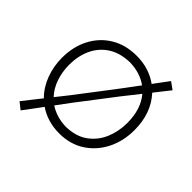

<svg xmlns="http://www.w3.org/2000/svg" viewBox="-152 -687 900 900"><g transform="rotate(45 298.5 -237.0)"><path d="M96 61 62 34Q80.5 10.5 98 -11.8Q115.5 -34 133 -56Q96.5 -92.5 77.5 -143.5Q58.5 -194.5 58.5 -251Q58.5 -325 88.8 -382.5Q119 -440 173.2 -472.5Q227.5 -505 300 -505Q342.5 -505 378.2 -493.5Q414 -482 442.5 -461Q456 -479.5 469.8 -497.8Q483.5 -516 497.5 -535L533 -509.5Q518 -490.5 503.2 -471.8Q488.5 -453 473.5 -434Q539 -363 539 -251Q539 -178 509.2 -119Q479.5 -60 425.8 -25.2Q372 9.5 300 9.5Q260 9.5 225.8 -1Q191.5 -11.5 164 -30.5Q147.5 -8 130.8 14.5Q114 37 96 61ZM105.5 -251Q105.5 -205.5 119.5 -164Q133.5 -122.5 161.5 -92.5Q173.5 -107 185.2 -122.2Q197 -137.5 210 -153.5L354 -342Q370.5 -364 385.8 -384.5Q401 -405 415.5 -424.5Q368.5 -459 300 -461Q235.5 -459.5 192.2 -431.5Q149 -403.5 127.2 -356.5Q105.5 -309.5 105.5 -251ZM300 -34.5Q366 -36 408.2 -66.8Q450.5 -97.5 471 -146.2Q491.5 -195 491.5 -251Q491.5 -342 444.5 -397.5Q429.5 -378.5 414 -358.8Q398.5 -339 382 -318.5L238 -130.5Q214.5 -98 191 -67Q212.5 -52.5 239.8 -44Q267 -35.5 300 -34.5Z"/></g></svg>

Font: Commissioner Loud ExtraLight
Style: Regular
Weight: 200
Designer: Kostas Bartsokas
Foundry: Kostas Bartsokas
Version: Version 1.000; ttfautohint (v1.8.3)